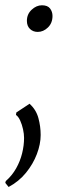

<svg xmlns="http://www.w3.org/2000/svg" viewBox="-42 -500 240 746"><path d="M-8.5 226.5 -21.5 210.5 -19.5 203.5Q5 182 20.8 154Q36.5 126 44 95.5Q51.5 65 51.5 36Q51.5 20.5 47.5 2.2Q43.5 -16 36.5 -31.5Q29.5 -47 20 -53.5L21.5 -63L73 -97Q98.5 -73.5 107.2 -41.2Q116 -9 116 24.5Q116 60 101.2 98.8Q86.5 137.5 58.8 171.5Q31 205.5 -8.5 226.5ZM62.5 -419Q62.5 -445 81 -462.2Q99.5 -479.5 121 -479.5Q143 -479.5 152.5 -467Q162 -454.5 162 -438Q162 -410.5 144.2 -393.2Q126.5 -376 104.5 -376Q86.5 -376 74.5 -387.5Q62.5 -399 62.5 -419Z"/></svg>

Font: Merriweather 120pt Light
Style: Italic
Weight: 300
Italic angle: -7.8°
Version: Version 2.101